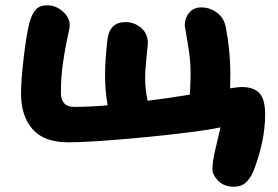

<svg xmlns="http://www.w3.org/2000/svg" viewBox="-20 -522 1046 722"><path d="M858.9 180.2Q823.2 180.2 801 158.2Q778.8 136.2 778.8 113.8Q778.8 99.6 781.7 80.6Q784.7 61.5 788.3 45.7Q792 29.8 798.6 2.2Q805.2 -25.4 809.1 -43Q728.5 -25.9 527.3 -6.3Q326.2 13.2 236.8 13.2Q145.5 13.2 102.3 -36.4Q59.1 -85.9 59.1 -169.9Q59.1 -219.7 69.1 -305.2Q79.1 -390.6 90.8 -437Q100.1 -470.2 114.7 -486.1Q129.4 -502 158.2 -502Q189.9 -502 216.1 -479Q242.2 -456.1 242.2 -426.8Q242.2 -417 233.9 -381.1Q225.6 -345.2 217.3 -288.8Q209 -232.4 209 -173.8Q209 -120.1 258.8 -120.1Q317.4 -120.1 384.8 -126Q375 -180.2 375 -240.2Q375 -293 383.8 -372.1Q391.6 -439 452.1 -439Q484.4 -439 510.3 -417.5Q536.1 -396 536.1 -358.9Q536.1 -356.4 531 -307.6Q525.9 -258.8 525.9 -228Q525.9 -183.1 535.2 -143.1Q599.1 -150.9 693.8 -166Q696.8 -206.5 696.8 -249Q696.8 -297.4 685.8 -359.9Q674.8 -422.4 674.8 -425.8Q674.8 -454.6 691.7 -474.4Q708.5 -494.1 736.8 -494.1Q769.5 -494.1 795.9 -474.4Q822.3 -454.6 829.1 -419.9Q846.2 -330.6 846.2 -245.1Q846.2 -234.9 845.7 -216.6Q845.2 -198.2 845.2 -189.9Q878.4 -194.8 888.2 -194.8Q934.1 -194.8 955.6 -171.6Q977.1 -148.4 977.1 -91.8Q977.1 6.3 934.1 119.1Q921.9 148.9 904.3 164.6Q886.7 180.2 858.9 180.2Z"/></svg>

Font: Shantell Sans Irregular Bouncy
Style: Bold
Weight: 700
Designer: Stephen Nixon, Anya Danilova, Shantell Martin
Foundry: Arrow Type
Version: Version 1.006;[9816181b4]